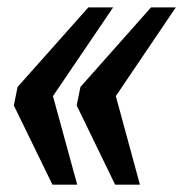

<svg xmlns="http://www.w3.org/2000/svg" viewBox="-20 -502 498 522"><path d="M188.5 -215.3 198.7 -265.6 390.6 -481.9H458L294.9 -240.7L360.4 0H293ZM17.6 -215.3 27.8 -265.6 220.2 -481.9H287.6L124 -240.7L189.9 0H122.6Z"/></svg>

Font: Charis SIL Phon
Style: Bold Italic
Weight: 700
Italic angle: -11°
Foundry: SIL International
Version: Version 5.000